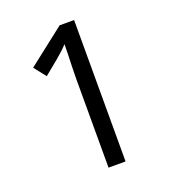

<svg xmlns="http://www.w3.org/2000/svg" viewBox="-131 -812 813 911"><g transform="rotate(-20 275.5 -357.0)"><path d="M261 0V-446Q261 -474 262 -506.5Q263 -539 264 -569.5Q265 -600 265 -622Q249 -605 237.5 -594.5Q226 -584 206 -567L134 -508L87 -568L274 -714H347V0Z"/></g></svg>

Font: ukorean85
Style: Book
Weight: 400
Designer: Jelle Bosma - Monotype Design Team
Foundry: Monotype Imaging Inc.
Version: Version 2.003